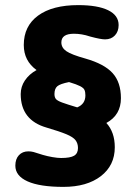

<svg xmlns="http://www.w3.org/2000/svg" viewBox="-20 -731 543 751"><path d="M228 0Q136 0 88 -21.5Q40 -43 40 -83Q40 -109 54 -124Q68 -139 91 -139Q101 -139 111 -136.5Q121 -134 148 -125Q165 -120 185 -116.5Q205 -113 219 -113Q255 -113 270 -122Q285 -131 285 -152Q285 -170 275.5 -182.5Q266 -195 239.5 -206Q213 -217 162 -232Q61 -261 61 -363Q61 -392 77.5 -416.5Q94 -441 123 -457Q73 -493 73 -555Q73 -629 129 -670Q185 -711 286 -711Q362 -711 403 -691Q444 -671 444 -633Q444 -608 429.5 -592.5Q415 -577 391 -577Q374 -577 333 -588Q315 -594 299.5 -596.5Q284 -599 269 -599Q220 -599 220 -565Q220 -544 240 -530.5Q260 -517 314 -502Q388 -481 420.5 -445Q453 -409 453 -347Q453 -281 396 -250Q429 -214 429 -155Q429 -84 374.5 -42Q320 0 228 0ZM282 -311Q314 -324 314 -358Q314 -371 310.5 -379Q307 -387 293.5 -394Q280 -401 250 -410Q215 -403 204 -393.5Q193 -384 193 -363Q193 -351 198.5 -344Q204 -337 223 -330Q242 -323 282 -311Z"/></svg>

Font: Madimi One
Style: Regular
Weight: 400
Designer: Taurai Valerie Mtake, Mirko Velimirovic
Foundry: TaVaTake
Version: Version 1.000; ttfautohint (v1.8.4.7-5d5b)